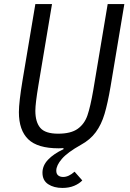

<svg xmlns="http://www.w3.org/2000/svg" viewBox="-20 -718 640 945"><path d="M236 -698 169 -298Q154 -208 154 -173Q154 -117 178.5 -88.5Q203 -60 266 -60Q329 -60 362.5 -84Q396 -108 410.5 -150.5Q425 -193 439 -274L510 -698H592L524 -291Q510 -209 494.5 -157Q479 -105 451.5 -67.5Q424 -30 378 -5Q312 32 284.5 64Q257 96 257 122Q257 138 266.5 145.5Q276 153 291 153Q318 153 347 127L385 170Q370 186 345 196.5Q320 207 287 207Q245 207 217 188.5Q189 170 189 132Q189 97 216.5 68Q244 39 293 16L292 11Q284 12 269 12Q165 12 119 -32.5Q73 -77 73 -166Q73 -215 91 -323L154 -698Z"/></svg>

Font: iA Writer Mono V
Style: Regular
Weight: 400
Italic angle: -9.5°
Designer: Mike Abbink, Paul van der Laan, Pieter van Rosmalen
Foundry: Bold Monday
Version: Version 2.000